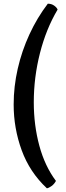

<svg xmlns="http://www.w3.org/2000/svg" viewBox="-20 -820 360 1040"><path d="M234 200Q141 113 97.5 -6Q54 -125 54 -254Q54 -351 76 -447.5Q98 -544 139.5 -634Q181 -724 239 -800Q259 -800 273.5 -789.5Q288 -779 292 -768Q230 -664 196.5 -532.5Q163 -401 163 -266Q163 -142 193 -31Q223 80 283 160Q274 177 259.5 187.5Q245 198 234 200Z"/></svg>

Font: Texturina SemiBold
Style: Regular
Weight: 600
Designer: Guillermo Torres Carreño
Foundry: Omnibus-Type
Version: Version 1.002; ttfautohint (v1.8.3)